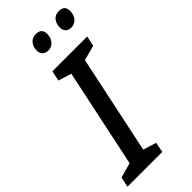

<svg xmlns="http://www.w3.org/2000/svg" viewBox="-319 -967 1018 1018"><g transform="rotate(-45 190.0 -458.0)"><path d="M-32 0 -20 -57 64 -80 181 -634 107 -657 119 -714H380L368 -657L283 -634L166 -80L240 -57L229 0ZM355 -807Q335 -807 323 -818Q311 -829 311 -851Q311 -878 326 -897Q341 -916 370 -916Q412 -916 412 -874Q412 -844 395.5 -825.5Q379 -807 355 -807ZM183 -807Q163 -807 150.5 -818Q138 -829 138 -851Q138 -878 153.5 -897Q169 -916 197 -916Q240 -916 240 -874Q240 -844 223.5 -825.5Q207 -807 183 -807Z"/></g></svg>

Font: Noto Sans SemiCondensed Medium
Style: Italic
Weight: 500
Width: 4
Italic angle: -12°
Designer: Monotype Design Team
Foundry: Monotype Imaging Inc.
Version: Version 2.013; ttfautohint (v1.8.4.7-5d5b)